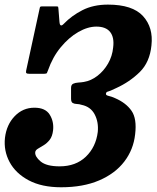

<svg xmlns="http://www.w3.org/2000/svg" viewBox="-21 -782 662 812"><path d="M0 -199Q6.5 -254.5 41 -290.5Q75.5 -326.5 124.5 -326.5Q171 -326.5 189.2 -297.2Q207.5 -268 203.5 -231Q200.5 -205 189 -190.5Q177.5 -176 163.8 -167.8Q150 -159.5 139.5 -153.2Q129 -147 128 -138.5Q126 -120 150.8 -99.2Q175.5 -78.5 231 -78.5Q299.5 -78.5 342 -119.2Q384.5 -160 392.5 -224Q396.5 -265.5 379.5 -298Q362.5 -330.5 324.5 -338.5Q314 -342 303.8 -342.2Q293.5 -342.5 286.5 -346.5Q279.5 -350.5 279.5 -365V-410Q279.5 -423.5 288.2 -427.8Q297 -432 309.8 -432.8Q322.5 -433.5 334 -435.5Q364 -440.5 391 -461.2Q418 -482 436 -513.2Q454 -544.5 457.5 -581Q463 -623.5 445 -646.5Q427 -669.5 386.5 -669.5Q350 -669.5 310 -646.5Q270 -623.5 235.8 -582Q201.5 -540.5 182 -484.5Q179 -477 177.5 -473.5Q176 -470 166.5 -470H102Q93.5 -470 90.8 -472.5Q88 -475 89.5 -483L146.5 -745.5Q147.5 -751.5 149.2 -753.2Q151 -755 157.5 -755H216.5Q224 -755 224.8 -753.2Q225.5 -751.5 226 -746L230.5 -689.5Q232.5 -664 249 -681.5Q281 -715 327.2 -738.8Q373.5 -762.5 435.5 -762.5Q539.5 -762.5 583.8 -714Q628 -665.5 619.5 -590Q612.5 -519 570 -477.2Q527.5 -435.5 470.5 -409.5Q441.5 -395.5 434.8 -394.5Q428 -393.5 427 -385Q426.5 -379 439 -376.2Q451.5 -373.5 465.5 -367Q512 -347 535.2 -313.5Q558.5 -280 550.5 -214Q543.5 -149.5 504.8 -98.8Q466 -48 398.2 -19Q330.5 10 237.5 10Q155.5 10 100.2 -19.5Q45 -49 19.5 -96.8Q-6 -144.5 0 -199Z"/></svg>

Font: Besley* Narrow
Style: Bold Italic
Weight: 700
Width: 4
Italic angle: -13°
Designer: Owen Earl
Foundry: indestructible type*
Version: Version 3.000; ttfautohint (v1.8.3)